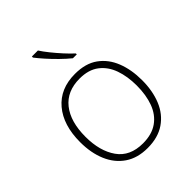

<svg xmlns="http://www.w3.org/2000/svg" viewBox="-218 -886 1016 1016"><g transform="rotate(-45 290.5 -378.0)"><path d="M522 -265Q522 -185 496.5 -123Q471 -61 419 -25.5Q367 10 289 10Q214 10 162.5 -25Q111 -60 84.5 -122Q58 -184 58 -265Q58 -392 120.5 -466Q183 -540 294 -540Q373 -540 423 -504Q473 -468 497.5 -406Q522 -344 522 -265ZM98 -265Q98 -158 145 -91.5Q192 -25 289 -25Q356 -25 399 -55.5Q442 -86 462 -140Q482 -194 482 -265Q482 -333 463 -387Q444 -441 402.5 -473Q361 -505 294 -505Q199 -505 148.5 -441.5Q98 -378 98 -265ZM243 -766Q257 -744 279.5 -716Q302 -688 327 -660.5Q352 -633 374 -613V-606H345Q319 -627 291 -654.5Q263 -682 238.5 -709.5Q214 -737 198 -758V-766Z"/></g></svg>

Font: Noto Sans Thai ExtraLight
Style: Regular
Weight: 200
Designer: Monotype Design Team
Foundry: Monotype Imaging Inc.
Version: Version 2.001; ttfautohint (v1.8.4.7-5d5b)